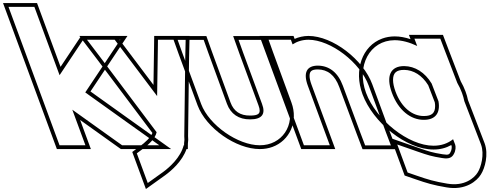

<svg xmlns="http://www.w3.org/2000/svg" viewBox="-352 -889 3215 1261"><path d="M39.3 -395.2 178.3 -604 194.4 -628H438.4L341.2 -482L208 -282L489.1 -81L694 65H450L416.1 41L122.8 -168.6L177.6 -20L209 65H39L7.6 -20L-57.6 -197L-120.3 -367L-264.9 -759L-296.2 -844H-126.2L-94.9 -759ZM45.7 -450 -108.8 -869H-332.1L21.5 90H244.8L174.4 -101L401.7 61.4L442 90H772.1L503.7 -101.3L242.2 -288.3L485.1 -653H181.1L157.5 -617.9Z M684.7 -573 685.4 -628H867.4L864.8 -513L858.2 6C860.1 21.6 859.6 36.8 857.1 51.6L857 65H854.4C834.6 144.9 760.9 210.3 718.9 241L618.4 313L546.5 118L580.3 93C621.2 63.7 667.8 21.8 676.7 -20.6L306.8 -513L219.4 -628H401.4L442.7 -573L679.9 -258ZM659.7 -573.4 656 -331.3 462.7 -588 413.9 -653H169L286.9 -497.9L649.1 -15.7C637.3 13.7 600.9 47.5 565.6 72.8L516.6 109.1L606.3 352.4L733.5 261.3C774.7 231.2 845 170 873 90H881.6L882.1 53.8C884.6 37.5 885 20.5 883.2 4.7L889.8 -512.6L893 -653H660.7Z M844.8 -543 814.8 -627H985.8L1016.1 -542L1138.7 -207C1163 -141 1215.6 -104 1291.3 -105C1368.3 -105 1394.4 -140 1369 -206L1368.7 -207L1244.8 -543L1214.8 -627H1385.8L1416.1 -542L1538.7 -207C1589.9 -68 1499.3 66 1354 65C1211 65 1021.7 -66 969 -206L968.7 -207ZM821.3 -534.5 945.6 -197.3C1002.4 -46.1 1198.8 90 1353.9 90C1383.7 90.2 1412 85.2 1437.6 75.8C1550.3 34.4 1608.2 -90.7 1562.1 -215.6L1439.6 -550.5L1403.4 -652H1179.3L1221.3 -534.5L1345.6 -197.2C1351.3 -182.5 1353.4 -171.3 1353.4 -162.9C1353.4 -144.4 1345.3 -130 1291.1 -130C1224.6 -129.1 1183 -159.1 1162.1 -215.6L1039.6 -550.5L1003.4 -652H779.3Z M1569.6 -597.5C1598.6 -616.6 1633.8 -627.7 1673.4 -628C1820.4 -628 2014.7 -478 2069.8 -326L2182.6 -20L2215.3 66H2046.3L2014 -19L1899.8 -326C1867.7 -413 1810.5 -457 1736.1 -458C1663.1 -458 1637.7 -413 1669.8 -326L1701.1 -241L1782.6 -20L1814 65H1644L1612.6 -20L1531.1 -241L1499.8 -326L1419.8 -543L1388.4 -628H1558.4ZM1583 -633.5 1575.8 -653H1352.5L1626.5 90H1849.8L1693.2 -334.7C1684.8 -357.6 1681.1 -376.3 1681.1 -390.1C1681.1 -419.7 1692.6 -433 1735.9 -433C1798.4 -432.2 1846.8 -397.5 1876.3 -317.3L1990.6 -10.2L2029.1 91H2251.6L2206 -28.8L2093.3 -334.6C2034.7 -496.3 1834.3 -653 1673.3 -653C1640.5 -652.8 1608.6 -645.2 1583 -633.5Z M2052.1 -279C1986.8 -456 2075.9 -624 2239.5 -625C2286.6 -625 2337.6 -611.1 2388 -587.1L2369.8 -635H2539.8L2571.8 -551L2651.2 -344.8C2663.7 -323.1 2674.1 -301.1 2682.1 -279C2688.9 -260.6 2694 -242.3 2697.7 -224.2L2806.8 59L2807.1 60C2830.7 124 2807.4 210 2785 244C2764.5 278 2700.3 337 2584.9 317C2500.7 303 2457.9 290 2385.7 265L2325 244L2257.1 60L2391.5 107C2457.9 130 2482.9 138 2551.9 149H2552.9C2596.9 157 2616.5 145 2628.4 123C2641.9 100 2641.9 73 2637.5 61L2623.7 25.3C2589.9 52.5 2546.3 68.3 2495.1 68C2330.1 68 2117.4 -102 2052.1 -279ZM2222.1 -279C2263.8 -166 2344.8 -101 2432.4 -102C2505.8 -102 2541.6 -144.9 2527.8 -223.9L2482.9 -340.4C2438.6 -413.8 2373.6 -454.2 2302.2 -455C2213.2 -455 2180.8 -391 2222.1 -279ZM2028.7 -270.3C2097.2 -84.4 2315.8 93 2495 93C2538.7 93.3 2578.3 82.6 2611.7 63.6L2614.1 69.8C2615.2 72.8 2616.4 93.9 2606.6 110.7C2599.7 123.5 2594.9 131.2 2557.4 124.4L2555.2 124H2553.9C2486.6 113.2 2465.7 106.2 2399.7 83.4L2215.3 18.9L2305.6 263.8L2377.5 288.6C2449.9 313.7 2495.7 327.5 2580.7 341.6C2707.1 363.6 2781.3 298.1 2806.1 257.3C2832.9 216.2 2858 125.7 2830.6 51.3L2830.1 50.2L2721.7 -231.3C2717.5 -251.8 2712.6 -268.6 2705.6 -287.6C2697.3 -310.5 2685.8 -334.5 2673.9 -355.5L2595.2 -559.9L2557.1 -660H2333.6L2344.3 -631.7C2307.4 -643.8 2274.1 -650 2239.4 -650C2210.4 -649.8 2183.3 -644.9 2158.4 -635.8C2026.3 -587.5 1970.5 -428.1 2028.7 -270.4ZM2245.6 -287.6C2234.4 -318 2229.4 -343.6 2229.4 -363.5C2229.2 -409.1 2249.7 -430 2302.1 -430C2363 -429.3 2419.5 -395.5 2460.4 -329.3L2503.5 -217.2C2505.1 -207.4 2505.7 -200.2 2505.7 -192.6C2505.8 -147.5 2485.2 -127 2432.2 -127C2358.1 -126.2 2284.9 -181 2245.6 -287.6Z"/></svg>

Font: Nordica Plus
Style: NordicaClassicBkOpOblOl
Weight: 900
Version: Version 1.01